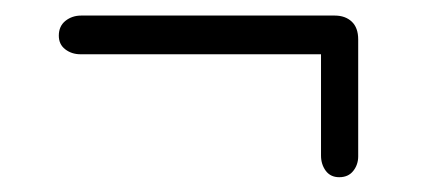

<svg xmlns="http://www.w3.org/2000/svg" viewBox="-20 -444 562 253"><path d="M57.5 -397Q57.5 -409.5 66.2 -416.5Q75 -423.5 87 -423.5H421Q435 -423.5 443.5 -415.5Q452 -407.5 452 -392V-238Q452 -227 445.5 -218.8Q439 -210.5 427 -210.5Q415.5 -210.5 409.2 -219Q403 -227.5 403 -239V-372.5H86Q74.5 -372.5 66 -379Q57.5 -385.5 57.5 -397Z"/></svg>

Font: Fraunces 72pt S100 Light
Style: Regular
Weight: 300
Version: Version 1.000; ttfautohint (v1.8.3)